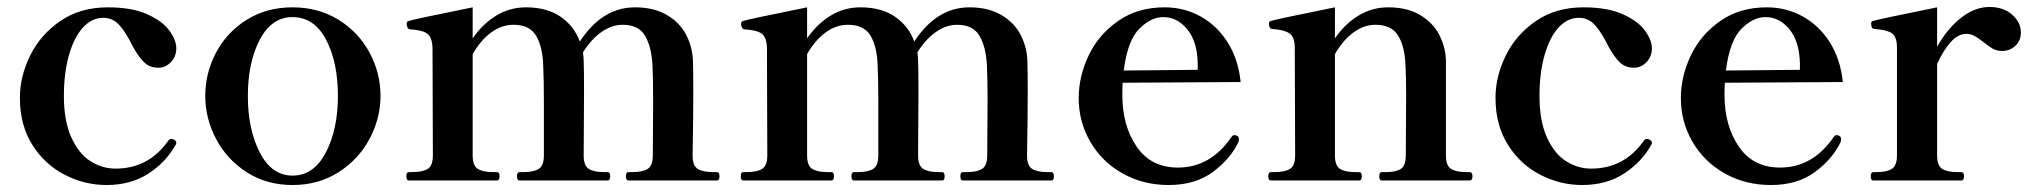

<svg xmlns="http://www.w3.org/2000/svg" viewBox="-20 -517 5813 550"><path d="M37 -237Q37 -298 66.5 -358Q96 -418 153 -457Q210 -496 289 -496Q357 -496 401 -476.5Q445 -457 465 -429.5Q485 -402 485 -379Q485 -355 469.5 -339Q454 -323 434 -323Q409 -323 393 -338.5Q377 -354 361 -383Q341 -424 322 -445Q303 -466 276 -466Q243 -466 217.5 -438Q192 -410 177.5 -359Q163 -308 163 -242Q163 -170 184.5 -123Q206 -76 239.5 -55Q273 -34 311 -34Q406 -34 462 -114Q466 -119 470 -119Q475 -119 478 -117Q485 -114 485 -108Q485 -104 483 -102Q456 -53 405.5 -20Q355 13 285 13Q223 13 166 -16Q109 -45 73 -101.5Q37 -158 37 -237Z M568 -242Q568 -308 599 -366.5Q630 -425 687 -460.5Q744 -496 818 -496Q892 -496 949.5 -460.5Q1007 -425 1038.5 -366.5Q1070 -308 1070 -242Q1070 -178 1038.5 -119Q1007 -60 949.5 -23.5Q892 13 818 13Q744 13 687 -23.5Q630 -60 599 -119Q568 -178 568 -242ZM948 -242Q948 -339 914 -403.5Q880 -468 818 -468Q758 -468 724 -403Q690 -338 690 -242Q690 -147 724 -80.5Q758 -14 818 -14Q879 -14 913.5 -80.5Q948 -147 948 -242Z M2034 -24Q2041 -24 2041 -12Q2041 0 2034 0H1780Q1773 0 1773 -12Q1773 -24 1780 -24H1792Q1820 -24 1835 -33Q1850 -42 1850 -72L1851 -228Q1851 -290 1849 -332Q1846 -384 1827.5 -415Q1809 -446 1764 -446Q1732 -446 1702.5 -425Q1673 -404 1650 -367Q1652 -351 1652 -342Q1653 -320 1653 -255L1652 -72Q1652 -42 1667 -33Q1682 -24 1710 -24H1721Q1728 -24 1728 -12Q1728 0 1721 0H1468Q1461 0 1461 -12Q1461 -24 1468 -24H1480Q1508 -24 1523 -33Q1538 -42 1538 -72V-226Q1538 -290 1536 -332Q1534 -384 1515.5 -415Q1497 -446 1451 -446Q1417 -446 1387 -424Q1357 -402 1334 -362V-72Q1334 -42 1349 -33Q1364 -24 1392 -24H1404Q1411 -24 1411 -12Q1411 0 1404 0H1151Q1144 0 1144 -12Q1144 -24 1151 -24H1161Q1190 -24 1205 -33Q1220 -42 1220 -72L1219 -379Q1218 -411 1203.5 -421Q1189 -431 1154 -433Q1149 -434 1147 -439Q1145 -444 1145 -449Q1145 -456 1151 -457Q1161 -461 1334 -496V-407Q1362 -448 1401 -472Q1440 -496 1487 -496Q1547 -496 1586 -469Q1625 -442 1641 -398Q1705 -496 1799 -496Q1853 -496 1890.5 -474Q1928 -452 1946 -416.5Q1964 -381 1965 -342Q1966 -320 1966 -255Q1966 -176 1964 -72Q1964 -42 1979 -33Q1994 -24 2022 -24Z M2992 -24Q2999 -24 2999 -12Q2999 0 2992 0H2738Q2731 0 2731 -12Q2731 -24 2738 -24H2750Q2778 -24 2793 -33Q2808 -42 2808 -72L2809 -228Q2809 -290 2807 -332Q2804 -384 2785.5 -415Q2767 -446 2722 -446Q2690 -446 2660.5 -425Q2631 -404 2608 -367Q2610 -351 2610 -342Q2611 -320 2611 -255L2610 -72Q2610 -42 2625 -33Q2640 -24 2668 -24H2679Q2686 -24 2686 -12Q2686 0 2679 0H2426Q2419 0 2419 -12Q2419 -24 2426 -24H2438Q2466 -24 2481 -33Q2496 -42 2496 -72V-226Q2496 -290 2494 -332Q2492 -384 2473.5 -415Q2455 -446 2409 -446Q2375 -446 2345 -424Q2315 -402 2292 -362V-72Q2292 -42 2307 -33Q2322 -24 2350 -24H2362Q2369 -24 2369 -12Q2369 0 2362 0H2109Q2102 0 2102 -12Q2102 -24 2109 -24H2119Q2148 -24 2163 -33Q2178 -42 2178 -72L2177 -379Q2176 -411 2161.5 -421Q2147 -431 2112 -433Q2107 -434 2105 -439Q2103 -444 2103 -449Q2103 -456 2109 -457Q2119 -461 2292 -496V-407Q2320 -448 2359 -472Q2398 -496 2445 -496Q2505 -496 2544 -469Q2583 -442 2599 -398Q2663 -496 2757 -496Q2811 -496 2848.5 -474Q2886 -452 2904 -416.5Q2922 -381 2923 -342Q2924 -320 2924 -255Q2924 -176 2922 -72Q2922 -42 2937 -33Q2952 -24 2980 -24Z M3529 -118 3528 -111Q3505 -62 3454.5 -24.5Q3404 13 3328 13Q3255 13 3196 -20Q3137 -53 3103.5 -110.5Q3070 -168 3070 -236Q3070 -298 3098.5 -358Q3127 -418 3183 -457Q3239 -496 3316 -496Q3372 -496 3419 -470Q3466 -444 3496.5 -396Q3527 -348 3534 -282L3196 -280Q3195 -269 3195 -245Q3195 -157 3236 -97Q3277 -37 3354 -37Q3448 -37 3508 -125Q3511 -130 3517 -130Q3518 -130 3524 -128Q3529 -125 3529 -118ZM3199 -315 3411 -317V-334Q3410 -397 3381.5 -432.5Q3353 -468 3312 -468Q3277 -468 3243.5 -434.5Q3210 -401 3199 -315Z M4190 -24Q4198 -24 4198 -12Q4198 0 4190 0H3938Q3931 0 3931 -12Q3931 -24 3938 -24H3950Q3978 -24 3992.5 -33Q4007 -42 4007 -72L4008 -248Q4008 -296 4006 -332Q4004 -384 3985 -415Q3966 -446 3920 -446Q3887 -446 3857 -424Q3827 -402 3804 -362V-72Q3804 -42 3819 -33Q3834 -24 3862 -24H3874Q3881 -24 3881 -12Q3881 0 3874 0H3621Q3613 0 3613 -12Q3613 -24 3621 -24H3631Q3660 -24 3675 -33Q3690 -42 3690 -72L3689 -380Q3689 -411 3673.5 -421.5Q3658 -432 3624 -434Q3615 -435 3615 -450Q3615 -456 3621 -457Q3631 -461 3804 -496V-407Q3832 -448 3871 -472Q3910 -496 3957 -496Q4011 -496 4048 -474Q4085 -452 4103 -417Q4121 -382 4122 -343V-251V-72Q4122 -42 4137 -33Q4152 -24 4180 -24Z M4264 -237Q4264 -298 4293.5 -358Q4323 -418 4380 -457Q4437 -496 4516 -496Q4584 -496 4628 -476.5Q4672 -457 4692 -429.5Q4712 -402 4712 -379Q4712 -355 4696.5 -339Q4681 -323 4661 -323Q4636 -323 4620 -338.5Q4604 -354 4588 -383Q4568 -424 4549 -445Q4530 -466 4503 -466Q4470 -466 4444.5 -438Q4419 -410 4404.5 -359Q4390 -308 4390 -242Q4390 -170 4411.5 -123Q4433 -76 4466.5 -55Q4500 -34 4538 -34Q4633 -34 4689 -114Q4693 -119 4697 -119Q4702 -119 4705 -117Q4712 -114 4712 -108Q4712 -104 4710 -102Q4683 -53 4632.5 -20Q4582 13 4512 13Q4450 13 4393 -16Q4336 -45 4300 -101.5Q4264 -158 4264 -237Z M5254 -118 5253 -111Q5230 -62 5179.5 -24.5Q5129 13 5053 13Q4980 13 4921 -20Q4862 -53 4828.5 -110.5Q4795 -168 4795 -236Q4795 -298 4823.5 -358Q4852 -418 4908 -457Q4964 -496 5041 -496Q5097 -496 5144 -470Q5191 -444 5221.5 -396Q5252 -348 5259 -282L4921 -280Q4920 -269 4920 -245Q4920 -157 4961 -97Q5002 -37 5079 -37Q5173 -37 5233 -125Q5236 -130 5242 -130Q5243 -130 5249 -128Q5254 -125 5254 -118ZM4924 -315 5136 -317V-334Q5135 -397 5106.5 -432.5Q5078 -468 5037 -468Q5002 -468 4968.5 -434.5Q4935 -401 4924 -315Z M5769 -424Q5769 -401 5753.5 -386Q5738 -371 5715 -371Q5700 -371 5688.5 -377.5Q5677 -384 5661 -397Q5647 -408 5636 -414Q5625 -420 5613 -420Q5589 -420 5568 -396.5Q5547 -373 5529 -334V-72Q5529 -42 5544 -33Q5559 -24 5587 -24H5599Q5606 -24 5606 -12Q5606 0 5599 0H5346Q5339 0 5339 -12Q5339 -24 5346 -24H5356Q5384 -24 5399 -33Q5414 -42 5414 -72V-381Q5414 -412 5399 -422Q5384 -432 5349 -434Q5340 -435 5340 -450Q5340 -456 5346 -457Q5356 -461 5529 -496V-383Q5558 -435 5597.5 -466Q5637 -497 5679 -497Q5719 -497 5744 -475Q5769 -453 5769 -424Z"/></svg>

Font: Shippori Mincho
Style: Bold
Weight: 700
Designer: FONTDASU
Foundry: FONTDASU / Google Inc. / but / Adobe
Version: Version 3.110; ttfautohint (v1.8.3)